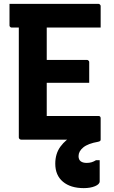

<svg xmlns="http://www.w3.org/2000/svg" viewBox="-20 -720 590 990"><path d="M29 -700H488Q491 -700 493 -698.5Q495 -697 497 -694.5Q499 -692 499 -689Q499 -658 499 -633.5Q499 -609 499 -578H40Q37 -578 34.5 -579.5Q32 -581 30.5 -583.5Q29 -586 29 -589Q29 -620 29 -645Q29 -670 29 -700ZM166 -411H429Q432 -411 434.5 -409Q437 -407 438.5 -405Q440 -403 440 -400Q440 -379 440 -361.5Q440 -344 440 -327.5Q440 -311 440 -293H166ZM89 0Q86 0 84 -1Q82 -2 80.5 -3.5Q79 -5 78 -7Q77 -9 77 -11Q77 -38 77 -89.5Q77 -141 77 -207.5Q77 -274 77 -347.5Q77 -421 77 -493.5Q77 -566 77 -627H229L221 -605Q221 -582 221 -558Q221 -534 221 -510Q221 -464 221 -415Q221 -366 221 -317Q221 -268 221 -218.5Q221 -169 221 -122H488Q493 -122 496 -119Q499 -116 499 -111Q499 -82 499 -55.5Q499 -29 499 0ZM437 -41Q450 -41 463.5 -32Q477 -23 499 0Q499 3 497 6Q495 9 486 11Q434 20 409.5 40Q385 60 385 85Q385 103 396 111.5Q407 120 427 120Q441 120 452.5 116.5Q464 113 475 106H494Q494 115 494 126.5Q494 138 494 158Q494 178 494 215Q494 230 470 240Q446 250 412 250Q344 250 304.5 217Q265 184 265 124Q265 72 292 35.5Q319 -1 358.5 -20.5Q398 -40 437 -41Z"/></svg>

Font: Recursive
Style: Bold
Weight: 700
Version: Version 1.085